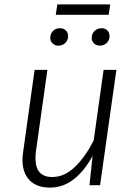

<svg xmlns="http://www.w3.org/2000/svg" viewBox="-20 -840 617 871"><path d="M82 -115Q82 -132 85 -151L137 -523H195L143 -153Q141 -141 141 -121Q141 -37 217 -37Q272 -37 319.5 -82.5Q367 -128 405 -203L450 -523H508L434 0H386L400 -133Q364 -66 315.5 -27.5Q267 11 206 11Q147 11 114.5 -22Q82 -55 82 -115ZM208 -668Q208 -687 220.5 -699.5Q233 -712 252 -712Q268 -712 278.5 -702Q289 -692 289 -676Q289 -658 276.5 -645.5Q264 -633 245 -633Q229 -633 218.5 -643Q208 -653 208 -668ZM396 -668Q396 -687 409 -699.5Q422 -712 441 -712Q457 -712 467 -702Q477 -692 477 -676Q477 -658 464.5 -645.5Q452 -633 433 -633Q417 -633 406.5 -643Q396 -653 396 -668ZM233 -773 240 -820H480L473 -773Z"/></svg>

Font: Fira Sans Light
Style: Italic
Weight: 300
Italic angle: -8°
Designer: bBox Type GmbH & Carrois Corporate GbR & Edenspiekermann AG
Foundry: bBox Type GmbH & Carrois Corporate GbR & Edenspiekermann AG
Version: Version 4.301